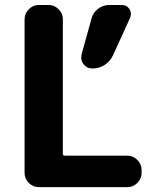

<svg xmlns="http://www.w3.org/2000/svg" viewBox="-20 -775 644 774"><path d="M470.7 -754.9Q491.2 -754.9 502 -738.3Q507.8 -728.5 507.8 -717.8Q507.8 -710.9 503.9 -702.1L435.5 -551.8Q423.8 -527.3 401.9 -513.2Q379.9 -499 353.5 -499H351.6Q330.1 -499 316.4 -516.6Q307.6 -528.3 307.6 -542Q307.6 -547.9 308.6 -554.7L348.6 -699.2Q354.5 -723.6 375 -739.3Q395.5 -754.9 420.9 -754.9ZM175.8 -754.9Q199.2 -754.9 216.3 -737.8Q233.4 -720.7 233.4 -697.3V-154.3Q233.4 -147.5 240.2 -147.5H493.2Q516.6 -147.5 533.7 -130.4Q550.8 -113.3 550.8 -89.8V-78.1Q550.8 -54.7 533.7 -37.6Q516.6 -20.5 493.2 -20.5H136.7Q113.3 -20.5 96.2 -37.6Q79.1 -54.7 79.1 -78.1V-697.3Q79.1 -720.7 96.2 -737.8Q113.3 -754.9 136.7 -754.9Z"/></svg>

Font: Gen Jyuu Gothic P Bold
Style: Bold
Weight: 700
Designer: [Source Han Sans]
Ryoko NISHIZUKA  (kana & ideographs); Paul D. Hunt (Latin, Greek & Cyrillic); Wenlong ZHANG  (bopomofo
Version: Version 1.002.20150607